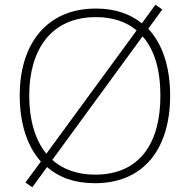

<svg xmlns="http://www.w3.org/2000/svg" viewBox="-20 -761 799 808"><path d="M696 -358C696 -481 663 -577 604 -640L663 -721L634 -741L577 -663C527 -703 463 -725 384 -725C175 -725 63 -575 63 -359C63 -244 93 -147 152 -81L87 7L116 27L178 -58C228 -14 295 10 379 10C591 10 696 -142 696 -358ZM103 -359C103 -552 195 -689 384 -689C455 -689 512 -669 555 -633L175 -114C127 -173 103 -258 103 -359ZM655 -358C655 -160 569 -26 380 -26C304 -26 244 -49 200 -88L580 -608C630 -552 655 -467 655 -358Z"/></svg>

Font: Noto Sans Lao ExtraLight
Style: Regular
Weight: 200
Designer: Monotype Design Team
Foundry: Monotype Imaging Inc.
Version: Version 2.003